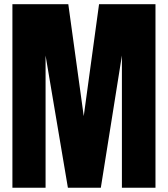

<svg xmlns="http://www.w3.org/2000/svg" viewBox="-20 -879 786 899"><path d="M38.1 0V-859.4H299.8L372.1 -335.4L443.8 -859.4H708V0H550.8V-619.1L452.1 0H297.9L193.4 -619.1V0Z"/></svg>

Font: webenart
Style: Regular
Weight: 400
Designer: Vernon Adams
Foundry: Vernon Adams
Version: Version 2.116; ttfautohint (v1.8.3)